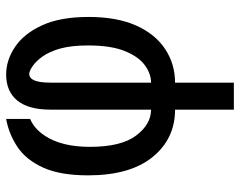

<svg xmlns="http://www.w3.org/2000/svg" viewBox="-100 -492 799 640"><g transform="rotate(-90 300.0 -171.5)"><path d="M255 12Q158 12 97 -63Q36 -138 36 -278Q36 -371 62 -428Q88 -485 131 -513.5Q174 -542 224 -551V-471Q192 -458 168 -422Q131 -366 131 -272Q131 -168 168.5 -118Q206 -68 255 -68V-403Q255 -477 285.5 -514Q316 -551 372 -551Q420 -551 464 -521.5Q508 -492 536 -431.5Q564 -371 564 -276Q564 -182 535.5 -118Q507 -54 457 -21Q407 12 345 12V208H255ZM345 -68Q375 -68 403.5 -89Q432 -110 450.5 -156Q469 -202 469 -278Q469 -333 459 -369.5Q449 -406 432 -430Q417 -451 400.5 -462.5Q384 -474 374 -474Q345 -474 345 -403Z"/></g></svg>

Font: PlemolJP35 Console
Style: Regular
Weight: 400
Version: v2.0.3; ttfautohint (v1.8.4.7-5d5b-dirty) -l 6 -r 45 -G 200 